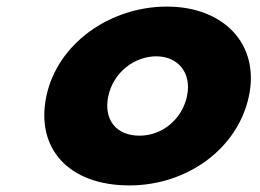

<svg xmlns="http://www.w3.org/2000/svg" viewBox="-20 -548 789 583"><path d="M120.8 -256C87.6 -98 187.8 15 372.8 15C549.8 15 702.6 -98 735.8 -256C769.5 -416 657 -528 487 -528C314 -528 154.5 -416 120.8 -256ZM308.8 -256C323.8 -327 387.3 -377 454.3 -377C520.3 -377 562.8 -327 547.8 -256C533.1 -186 472.6 -136 403.6 -136C331.6 -136 294.1 -186 308.8 -256Z"/></svg>

Font: Hussar
Style: BdOblTwo
Weight: 700
Foundry: Cannot Into Space Fonts
Version: Version 2.00